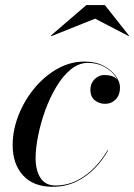

<svg xmlns="http://www.w3.org/2000/svg" viewBox="-20 -706 514 736"><path d="M181.5 10Q108 10 68.2 -33.8Q28.5 -77.5 28.5 -149.5Q28.5 -207 50.8 -263.8Q73 -320.5 111.5 -367.2Q150 -414 199.5 -442Q249 -470 304 -470Q346.5 -470 376.8 -454Q407 -438 423.5 -415.2Q440 -392.5 440 -371Q440 -342 423.5 -325Q407 -308 382.5 -308Q361 -308 343.8 -321.2Q326.5 -334.5 326.5 -362.5Q326.5 -386 342.5 -402.2Q358.5 -418.5 380.5 -418.5Q396 -418.5 409.2 -414.2Q422.5 -410 430.8 -399.5Q439 -389 439 -371H437.5Q437.5 -392 422 -413.8Q406.5 -435.5 379.2 -450.2Q352 -465 317 -465Q282 -465 251.2 -439.8Q220.5 -414.5 195.8 -373Q171 -331.5 153.2 -282.5Q135.5 -233.5 126 -185Q116.5 -136.5 116.5 -99Q116.5 -53.5 135 -24.2Q153.5 5 192.5 5Q236.5 5 274.2 -13.8Q312 -32.5 341.8 -63.5Q371.5 -94.5 392.5 -130.5L394.5 -129.5Q374 -92.5 343.2 -60.8Q312.5 -29 272 -9.5Q231.5 10 181.5 10ZM177 -567.5 175 -569.5 311 -686.5H382L474.5 -569.5L473.5 -567.5L344.5 -634.5Z"/></svg>

Font: Bodoni Moda 72pt Medium
Style: Italic
Weight: 500
Italic angle: -13°
Designer: Owen Earl
Foundry: indestructible type
Version: Version 2.004